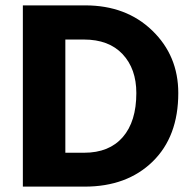

<svg xmlns="http://www.w3.org/2000/svg" viewBox="-20 -694 723 714"><path d="M295 0H65V-674H297Q449 -674 546 -580.5Q643 -487 643 -348Q643 -186 547.5 -93Q452 0 295 0ZM292 -547H223V-126H293Q386 -126 436.5 -184Q487 -242 487 -348Q487 -438 436 -492.5Q385 -547 292 -547Z"/></svg>

Font: Hind Siliguri
Style: Bold
Weight: 700
Designer: Jyotish Sonowal
Foundry: Indian Type Foundry
Version: Version 1.001;PS 1.0;hotconv 1.0.86;makeotf.lib2.5.63406; tt